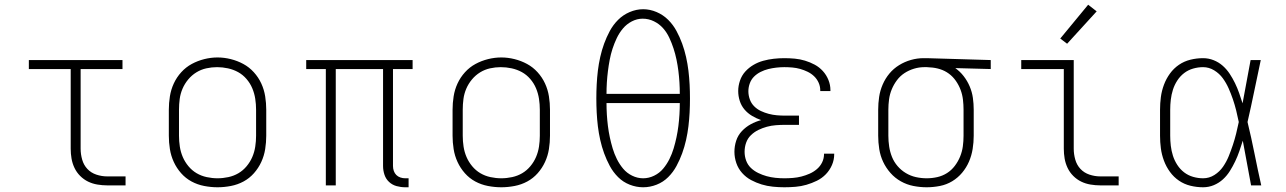

<svg xmlns="http://www.w3.org/2000/svg" viewBox="-20 -784 5440 812"><path d="M433 0Q413 0 392 -3.5Q371 -7 352.5 -16Q334 -25 319 -40Q304 -55 295 -74Q286 -93 282.5 -113.5Q279 -134 279 -155V-492H102V-530H498V-492H321V-155Q321 -132 327.5 -109Q334 -86 349.5 -69.5Q365 -53 387.5 -45.5Q410 -38 433 -38H511V0Z M900 8Q872 8 843.5 2.5Q815 -3 790 -16.5Q765 -30 746 -51.5Q727 -73 715 -99Q703 -125 698.5 -153.5Q694 -182 694 -210V-320Q694 -348 698.5 -376.5Q703 -405 715 -431Q727 -457 746.5 -478.5Q766 -500 791 -513.5Q816 -527 844 -534Q872 -541 900 -541Q928 -541 956 -534Q984 -527 1009 -513.5Q1034 -500 1053.5 -478.5Q1073 -457 1085 -431Q1097 -405 1101.5 -376.5Q1106 -348 1106 -320V-210Q1106 -182 1101.5 -153.5Q1097 -125 1085 -99Q1073 -73 1054 -51.5Q1035 -30 1010 -16.5Q985 -3 956.5 2.5Q928 8 900 8ZM900 -30Q923 -30 946 -35Q969 -40 988.5 -51.5Q1008 -63 1023 -81Q1038 -99 1047 -120Q1056 -141 1059.5 -164Q1063 -187 1063 -210V-320Q1063 -343 1059.5 -366Q1056 -389 1047 -410.5Q1038 -432 1022.5 -450Q1007 -468 987 -479Q967 -490 944 -495Q921 -500 898 -500Q875 -500 852.5 -495Q830 -490 810.5 -478Q791 -466 776 -448Q761 -430 752 -409Q743 -388 740 -365.5Q737 -343 737 -320V-210Q737 -187 740.5 -164Q744 -141 753 -120Q762 -99 777 -81Q792 -63 811.5 -51.5Q831 -40 854 -35Q877 -30 900 -30Z M1694 8Q1675 8 1657 3Q1639 -2 1625.5 -14.5Q1612 -27 1606 -45Q1600 -63 1600 -82V-492H1400V0H1358V-492H1275V-530H1725V-492H1642V-82Q1642 -71 1645.5 -61Q1649 -51 1656 -44Q1663 -37 1673 -33.5Q1683 -30 1694 -30H1708V8Z M2100 8Q2072 8 2043.5 2.5Q2015 -3 1990 -16.5Q1965 -30 1946 -51.5Q1927 -73 1915 -99Q1903 -125 1898.5 -153.5Q1894 -182 1894 -210V-320Q1894 -348 1898.5 -376.5Q1903 -405 1915 -431Q1927 -457 1946.5 -478.5Q1966 -500 1991 -513.5Q2016 -527 2044 -534Q2072 -541 2100 -541Q2128 -541 2156 -534Q2184 -527 2209 -513.5Q2234 -500 2253.5 -478.5Q2273 -457 2285 -431Q2297 -405 2301.5 -376.5Q2306 -348 2306 -320V-210Q2306 -182 2301.5 -153.5Q2297 -125 2285 -99Q2273 -73 2254 -51.5Q2235 -30 2210 -16.5Q2185 -3 2156.5 2.5Q2128 8 2100 8ZM2100 -30Q2123 -30 2146 -35Q2169 -40 2188.5 -51.5Q2208 -63 2223 -81Q2238 -99 2247 -120Q2256 -141 2259.5 -164Q2263 -187 2263 -210V-320Q2263 -343 2259.5 -366Q2256 -389 2247 -410.5Q2238 -432 2222.5 -450Q2207 -468 2187 -479Q2167 -490 2144 -495Q2121 -500 2098 -500Q2075 -500 2052.5 -495Q2030 -490 2010.5 -478Q1991 -466 1976 -448Q1961 -430 1952 -409Q1943 -388 1940 -365.5Q1937 -343 1937 -320V-210Q1937 -187 1940.5 -164Q1944 -141 1953 -120Q1962 -99 1977 -81Q1992 -63 2011.5 -51.5Q2031 -40 2054 -35Q2077 -30 2100 -30Z M2700 8Q2671 8 2643 -3Q2615 -14 2594 -35Q2573 -56 2559 -82Q2545 -108 2535 -135.5Q2525 -163 2518.5 -192Q2512 -221 2508.5 -250Q2505 -279 2503.5 -308.5Q2502 -338 2502 -368Q2502 -397 2503.5 -426.5Q2505 -456 2508.5 -485Q2512 -514 2518.5 -543Q2525 -572 2535 -599.5Q2545 -627 2559 -653Q2573 -679 2594 -700Q2615 -721 2643 -733Q2671 -745 2700 -745Q2729 -745 2757 -733Q2785 -721 2806 -700Q2827 -679 2841 -653Q2855 -627 2865 -599.5Q2875 -572 2881.5 -543Q2888 -514 2891.5 -485Q2895 -456 2896.5 -426.5Q2898 -397 2898 -367Q2898 -338 2896.5 -308.5Q2895 -279 2891.5 -250Q2888 -221 2881.5 -192Q2875 -163 2865 -135.5Q2855 -108 2841 -82Q2827 -56 2806 -35Q2785 -14 2757 -3Q2729 8 2700 8ZM2545 -387H2855Q2855 -411 2853.5 -435.5Q2852 -460 2849 -484Q2846 -508 2841 -532Q2836 -556 2828.5 -579Q2821 -602 2810.5 -624.5Q2800 -647 2784 -665Q2768 -683 2745.5 -694Q2723 -705 2698 -705Q2674 -705 2652 -693.5Q2630 -682 2614.5 -663.5Q2599 -645 2588.5 -623Q2578 -601 2570.5 -578Q2563 -555 2558.5 -531Q2554 -507 2551 -483Q2548 -459 2546.5 -435Q2545 -411 2545 -387ZM2700 -30Q2724 -30 2746.5 -41Q2769 -52 2784.5 -70.5Q2800 -89 2811 -111Q2822 -133 2829 -156.5Q2836 -180 2841 -203.5Q2846 -227 2849 -251Q2852 -275 2853.5 -299.5Q2855 -324 2855 -348H2545Q2545 -324 2546.5 -299.5Q2548 -275 2551 -251Q2554 -227 2559 -203.5Q2564 -180 2571 -156.5Q2578 -133 2589 -111Q2600 -89 2615.5 -70.5Q2631 -52 2653.5 -41Q2676 -30 2700 -30Z M3297 8Q3273 8 3248.5 5.5Q3224 3 3201 -4Q3178 -11 3156.5 -22.5Q3135 -34 3118.5 -52.5Q3102 -71 3094 -94.5Q3086 -118 3086 -142Q3086 -166 3093.5 -189Q3101 -212 3117.5 -229.5Q3134 -247 3155 -258.5Q3176 -270 3199 -276Q3179 -283 3160.5 -294Q3142 -305 3128.5 -321Q3115 -337 3108.5 -357.5Q3102 -378 3102 -399Q3102 -421 3109.5 -443Q3117 -465 3132 -481.5Q3147 -498 3166.5 -509.5Q3186 -521 3208 -527Q3230 -533 3252.5 -535.5Q3275 -538 3297 -538Q3319 -538 3341 -536Q3363 -534 3384.5 -527.5Q3406 -521 3425.5 -510.5Q3445 -500 3460 -483.5Q3475 -467 3483.5 -446Q3492 -425 3492 -403Q3492 -402 3492 -401Q3492 -400 3492 -399H3449Q3449 -400 3449 -400.5Q3449 -401 3449 -402Q3449 -419 3442 -434.5Q3435 -450 3423 -461.5Q3411 -473 3395.5 -480.5Q3380 -488 3364 -492.5Q3348 -497 3331 -498.5Q3314 -500 3297 -500Q3280 -500 3263 -498Q3246 -496 3229.5 -492Q3213 -488 3197 -480Q3181 -472 3169 -460Q3157 -448 3151 -431.5Q3145 -415 3145 -398Q3145 -381 3151 -364Q3157 -347 3169.5 -334.5Q3182 -322 3198 -314.5Q3214 -307 3231 -302.5Q3248 -298 3265.5 -296.5Q3283 -295 3300 -295H3359V-256H3300Q3281 -256 3261.5 -254.5Q3242 -253 3223.5 -248Q3205 -243 3187.5 -234.5Q3170 -226 3156 -212.5Q3142 -199 3135.5 -180.5Q3129 -162 3129 -142Q3129 -123 3135.5 -105Q3142 -87 3155.5 -74Q3169 -61 3186.5 -52.5Q3204 -44 3222 -39Q3240 -34 3259 -32Q3278 -30 3297 -30Q3315 -30 3333.5 -31.5Q3352 -33 3369.5 -37.5Q3387 -42 3404 -49.5Q3421 -57 3435 -69Q3449 -81 3457 -97.5Q3465 -114 3465 -133Q3465 -133 3465 -133Q3465 -133 3465 -134H3508Q3508 -133 3508 -132.5Q3508 -132 3508 -132Q3508 -108 3498.5 -86Q3489 -64 3472.5 -47Q3456 -30 3434.5 -19.5Q3413 -9 3390.5 -2.5Q3368 4 3344.5 6Q3321 8 3297 8Z M3899 8Q3871 8 3843 2.5Q3815 -3 3790 -17Q3765 -31 3746 -52.5Q3727 -74 3715 -99.5Q3703 -125 3698.5 -153.5Q3694 -182 3694 -210V-320Q3694 -347 3698 -374Q3702 -401 3713 -426.5Q3724 -452 3741.5 -473Q3759 -494 3782.5 -508.5Q3806 -523 3832.5 -530.5Q3859 -538 3886 -538Q3889 -538 3892.5 -538Q3896 -538 3900 -538L4170 -530V-492L4020 -496Q4040 -482 4055.5 -462Q4071 -442 4081 -418.5Q4091 -395 4094.5 -370Q4098 -345 4098 -320V-210Q4098 -182 4093.5 -154Q4089 -126 4078 -100.5Q4067 -75 4049 -53.5Q4031 -32 4007 -17.5Q3983 -3 3955 2.5Q3927 8 3899 8ZM3899 -30Q3922 -30 3944 -35Q3966 -40 3985 -52Q4004 -64 4018 -82.5Q4032 -101 4040.5 -122Q4049 -143 4052 -165Q4055 -187 4055 -210V-320Q4055 -341 4052.5 -362.5Q4050 -384 4042.5 -404Q4035 -424 4022.5 -442Q4010 -460 3993 -472.5Q3976 -485 3955.5 -491.5Q3935 -498 3913 -499L3900 -500Q3897 -500 3894.5 -500Q3892 -500 3889 -500Q3867 -500 3845.5 -493.5Q3824 -487 3805.5 -475Q3787 -463 3773.5 -445Q3760 -427 3751.5 -406.5Q3743 -386 3740 -364Q3737 -342 3737 -320V-210Q3737 -187 3740.5 -164Q3744 -141 3752.5 -120Q3761 -99 3776 -81.5Q3791 -64 3811 -52Q3831 -40 3853.5 -35Q3876 -30 3899 -30Z M4633 0Q4613 0 4592 -3.5Q4571 -7 4552.5 -16Q4534 -25 4519 -40Q4504 -55 4495 -74Q4486 -93 4482.5 -113.5Q4479 -134 4479 -155V-492H4299V-530H4521V-155Q4521 -132 4527.5 -109Q4534 -86 4549.5 -69.5Q4565 -53 4587.5 -45.5Q4610 -38 4633 -38H4711V0ZM4493 -599 4464 -621 4582 -764 4618 -736Z M5068 8Q5041 8 5014.5 1.5Q4988 -5 4966 -20Q4944 -35 4928 -57Q4912 -79 4902.5 -104.5Q4893 -130 4889.5 -156.5Q4886 -183 4886 -210V-320Q4886 -347 4889.5 -373.5Q4893 -400 4902.5 -425.5Q4912 -451 4928 -473Q4944 -495 4966 -510Q4988 -525 5014.5 -531.5Q5041 -538 5068 -538Q5091 -538 5112.5 -529.5Q5134 -521 5151 -506Q5168 -491 5180.5 -472Q5193 -453 5203 -432.5Q5213 -412 5220.5 -390.5Q5228 -369 5235 -347Q5244 -393 5252 -438.5Q5260 -484 5269 -530H5312Q5298 -465 5284.5 -399Q5271 -333 5256 -268Q5272 -202 5285.5 -134.5Q5299 -67 5314 0H5271Q5262 -47 5253.5 -94.5Q5245 -142 5236 -189Q5229 -167 5221.5 -145Q5214 -123 5204 -102Q5194 -81 5181.5 -61Q5169 -41 5152 -25.5Q5135 -10 5113.5 -1Q5092 8 5068 8ZM5068 -30Q5094 -30 5116 -44Q5138 -58 5152.5 -79Q5167 -100 5176.5 -123.5Q5186 -147 5194 -171Q5202 -195 5208 -219.5Q5214 -244 5219 -268Q5214 -293 5208 -317Q5202 -341 5194 -364.5Q5186 -388 5176 -410.5Q5166 -433 5151.5 -453Q5137 -473 5115 -486.5Q5093 -500 5068 -500Q5047 -500 5026 -494Q5005 -488 4988 -475Q4971 -462 4959 -443.5Q4947 -425 4940.5 -404.5Q4934 -384 4931.5 -362.5Q4929 -341 4929 -320V-210Q4929 -189 4931.5 -167.5Q4934 -146 4940.5 -125.5Q4947 -105 4959 -86.5Q4971 -68 4988 -55Q5005 -42 5026 -36Q5047 -30 5068 -30Z"/></svg>

Font: Iosevka Curly Slab XLtEx
Style: Regular
Weight: 200
Width: 7
Monospace: yes
Designer: Belleve Invis
Foundry: Belleve Invis
Version: Version 11.1.0; ttfautohint (v1.8.3)